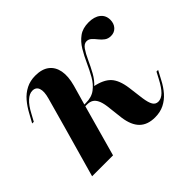

<svg xmlns="http://www.w3.org/2000/svg" viewBox="-107 -577 738 738"><g transform="rotate(-45 261.5 -208.0)"><path d="M364.5 11.3Q324.2 11.3 301.6 -10.9Q279 -33.1 272.6 -79L264.5 -149.2Q261.3 -171.8 254.8 -184.7Q248.4 -197.6 238.7 -203.2Q229 -208.9 214.5 -208.9H191.9L193.5 -216.1H215.3Q246.8 -216.1 266.9 -231.5Q287.1 -246.8 300.8 -271Q314.5 -295.2 326.6 -322.2Q338.7 -349.2 353.2 -373.4Q367.7 -397.6 388.7 -412.9Q409.7 -428.2 441.9 -428.2Q472.6 -428.2 490.3 -414.1Q508.1 -400 508.1 -375.8Q508.1 -355.6 496.4 -342.7Q484.7 -329.8 466.1 -329.8Q450.8 -329.8 440.3 -337.5Q429.8 -345.2 421.4 -356Q412.9 -366.9 404.4 -374.6Q396 -382.3 384.7 -382.3Q371 -382.3 360.1 -366.5Q349.2 -350.8 338.3 -326.6Q327.4 -302.4 314.1 -278.2Q300.8 -254 281.5 -237.1L280.6 -240.3Q325.8 -231.5 346.8 -209.3Q367.7 -187.1 374.2 -139.5L382.3 -75.8Q386.3 -47.6 394 -35.1Q401.6 -22.6 416.1 -22.6Q432.3 -22.6 447.2 -37.1Q462.1 -51.6 478.2 -82.3L492.7 -109.7H501.6L482.3 -73.4Q469.4 -48.4 452.8 -29.4Q436.3 -10.5 414.5 0.4Q392.7 11.3 364.5 11.3ZM91.9 -208.1 125.8 -329.8Q134.7 -361.3 128.6 -378.2Q122.6 -395.2 103.2 -395.2Q87.1 -395.2 70.6 -380.2Q54 -365.3 37.9 -334.7L22.6 -306.5H13.7L32.3 -340.3Q46 -366.1 62.9 -385.9Q79.8 -405.6 102 -416.9Q124.2 -428.2 152.4 -428.2Q187.9 -428.2 208.9 -412.1Q229.8 -396 235.5 -366.5Q241.1 -337.1 229.8 -296L204.8 -208.1ZM33.1 0 91.9 -208.1H204.8L146.8 0Z"/></g></svg>

Font: Playfair 144pt
Style: Bold Italic
Weight: 700
Italic angle: -15.6°
Designer: Claus Eggers Sørensen
Foundry: Claus Eggers Sørensen
Version: Version 2.203